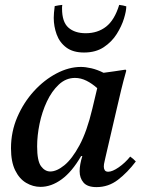

<svg xmlns="http://www.w3.org/2000/svg" viewBox="-20 -754 591 786"><path d="M146 11Q115 11 87 -5.5Q59 -22 42 -57Q25 -92 25 -147Q25 -215 51 -275Q77 -335 119 -381Q161 -427 211.5 -453.5Q262 -480 311 -480Q330 -480 354 -474.5Q378 -469 404 -456Q425 -459 447.5 -462Q470 -465 494 -469L497 -465Q485 -423 476 -385.5Q467 -348 458 -309L412 -111Q411 -104 408 -93Q405 -82 405 -72Q405 -63 409 -57Q413 -51 423 -51Q440 -51 466 -69Q492 -87 513 -113Q526 -104 536 -93Q502 -48 463 -18Q424 12 375 12Q338 12 322 -6.5Q306 -25 306 -53Q306 -80 317 -115H312Q275 -51 232.5 -20Q190 11 146 11ZM378 -393Q357 -412 334 -423.5Q311 -435 287 -435Q250 -435 221 -408Q192 -381 172 -338.5Q152 -296 142 -247.5Q132 -199 132 -155Q132 -95 148 -73.5Q164 -52 186 -52Q212 -52 243.5 -77.5Q275 -103 305.5 -159.5Q336 -216 358 -309ZM235 -734Q234 -728 234 -725.5Q234 -723 234 -719Q234 -664 260 -641Q286 -618 331 -618Q380 -618 414.5 -645Q449 -672 468 -734Q485 -732 497 -728Q497 -709 487.5 -678Q478 -647 458 -615Q438 -583 405 -561Q372 -539 324 -539Q279 -539 251.5 -559.5Q224 -580 212 -613Q200 -646 200 -681Q200 -690 201 -702Q202 -714 204 -729Q212 -731 219.5 -732Q227 -733 235 -734Z"/></svg>

Font: Castoro
Style: Italic
Weight: 400
Italic angle: -11°
Designer: John Hudson with Paul Hanslow, assisted by Kaja Sojewska.
Foundry: Tiro Typeworks Ltd.
Version: Version 2.04